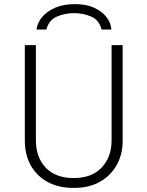

<svg xmlns="http://www.w3.org/2000/svg" viewBox="-20 -906 719 936"><path d="M337 10Q266 10 213 -18.5Q160 -47 130.5 -99Q101 -151 101 -220V-686H155V-222Q155 -139 203 -88.5Q251 -38 339 -38Q428 -38 476 -89.5Q524 -141 524 -222V-686H578V-220Q578 -152 548 -100Q518 -48 465.5 -19Q413 10 343 10ZM158 -762Q162 -795 185.5 -823Q209 -851 249.5 -868.5Q290 -886 345 -886Q400 -886 438.5 -868.5Q477 -851 499 -823Q521 -795 523 -762H475Q464 -808 425 -825Q386 -842 341 -842Q296 -842 257 -825Q218 -808 206 -762Z"/></svg>

Font: Chivo Medium Thin
Style: Regular
Weight: 250
Version: Version 2.002